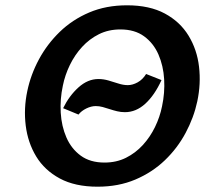

<svg xmlns="http://www.w3.org/2000/svg" viewBox="-20 -691 797 724"><path d="M276 -259 218 -283Q241 -330 276 -361.5Q311 -393 351 -393Q370 -393 389 -387.5Q408 -382 426.5 -376Q445 -370 462 -370Q480 -370 499 -380.5Q518 -391 531 -412L589 -389Q563 -332 528 -300Q493 -268 451 -268Q436 -268 421.5 -271.5Q407 -275 393.5 -279.5Q380 -284 367 -287.5Q354 -291 341 -291Q324 -291 305.5 -282Q287 -273 276 -259ZM348 13Q263 13 205.5 -18Q148 -49 116.5 -101Q85 -153 77 -217.5Q69 -282 83 -348Q96 -410 127 -467.5Q158 -525 205.5 -571Q253 -617 316.5 -644Q380 -671 459 -671Q544 -671 601.5 -640Q659 -609 691 -556.5Q723 -504 730.5 -439.5Q738 -375 724 -309Q711 -248 680 -190Q649 -132 601.5 -86.5Q554 -41 490.5 -14Q427 13 348 13ZM374 -78Q419 -78 455 -96Q491 -114 518.5 -144Q546 -174 564.5 -212Q583 -250 591 -290Q602 -341 599 -392Q596 -443 577.5 -485.5Q559 -528 523.5 -554Q488 -580 434 -580Q389 -580 353 -562Q317 -544 289.5 -514Q262 -484 243.5 -446Q225 -408 217 -368Q206 -317 209 -266Q212 -215 230.5 -172.5Q249 -130 284.5 -104Q320 -78 374 -78Z"/></svg>

Font: Ysabeau Office
Style: Bold Italic
Weight: 700
Italic angle: -12°
Designer: Christian Thalmann (Catharsis Fonts)
Version: Version 2.001;gftools[0.9.30]; featfreeze: tnum,lnum,ss02